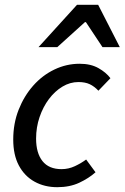

<svg xmlns="http://www.w3.org/2000/svg" viewBox="-20 -766 518 798"><path d="M218 12Q165 12 123.5 -11Q82 -34 58.5 -78Q35 -122 35 -186Q35 -253 57.5 -310Q80 -367 118 -410Q156 -453 206 -477Q256 -501 311 -501Q357 -501 389 -483Q421 -465 439 -441L389 -389Q372 -407 353 -416Q334 -425 306 -425Q271 -425 239.5 -406Q208 -387 183.5 -354.5Q159 -322 144.5 -279.5Q130 -237 130 -190Q130 -130 156.5 -96.5Q183 -63 236 -63Q265 -63 291.5 -75.5Q318 -88 338 -103L377 -50Q349 -25 309.5 -6.5Q270 12 218 12ZM140 -570 300 -746H388L478 -570H406L337 -674H333L218 -570Z"/></svg>

Font: Source Sans 3 Medium
Style: Italic
Weight: 500
Italic angle: -11°
Designer: Paul D. Hunt
Foundry: Adobe
Version: Version 3.052;hotconv 1.1.0;makeotfexe 2.6.0